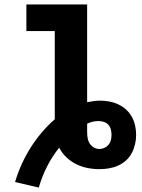

<svg xmlns="http://www.w3.org/2000/svg" viewBox="-20 -755 640 866"><path d="M155 91 48 66Q60 25 77.5 -13.5Q95 -52 117.5 -88Q140 -124 167.5 -156.5Q195 -189 227 -217V-615H99V-735H373V-294Q387 -297 402 -299Q417 -301 432 -301Q453 -301 474 -297Q495 -293 514 -284Q533 -275 549 -260.5Q565 -246 575 -227.5Q585 -209 589.5 -188.5Q594 -168 594 -146Q594 -125 589 -104Q584 -83 574 -64Q564 -45 547.5 -30.5Q531 -16 511.5 -7.5Q492 1 470.5 4.5Q449 8 428 8Q401 8 374 2.5Q347 -3 323 -15Q299 -27 279 -46Q259 -65 247 -89Q215 -49 192 -3.5Q169 42 155 91ZM428 -83Q440 -83 451 -88Q462 -93 469.5 -102Q477 -111 480 -122.5Q483 -134 483 -146Q483 -146 483 -146Q483 -146 483 -146Q483 -146 483 -146Q483 -146 483 -146Q483 -159 480 -171Q477 -183 469 -192Q461 -201 449 -205Q437 -209 424 -209Q411 -209 398 -206Q385 -203 373 -197Q373 -189 373 -181Q373 -173 373 -165Q373 -151 374.5 -137Q376 -123 382.5 -111Q389 -99 401.5 -91Q414 -83 428 -83Z"/></svg>

Font: Iosevka Curly Slab HvEx
Style: Regular
Weight: 900
Width: 7
Monospace: yes
Designer: Belleve Invis
Foundry: Belleve Invis
Version: Version 11.1.0; ttfautohint (v1.8.3)